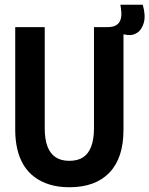

<svg xmlns="http://www.w3.org/2000/svg" viewBox="-20 -774 628 807"><path d="M272 13Q225 13 188 1.5Q151 -10 123.5 -31Q96 -52 78.5 -81.5Q61 -111 52.5 -148Q44 -185 44 -228V-660H168V-235Q168 -189 179.5 -158.5Q191 -128 214 -113Q237 -98 271 -98Q307 -98 329.5 -113Q352 -128 363.5 -158.5Q375 -189 375 -235V-660H499V-228Q499 -110 440 -48.5Q381 13 272 13ZM504 -629 429 -638 431 -660Q456 -660 469 -668.5Q482 -677 486.5 -691Q491 -705 490 -721Q489 -737 486 -754H580Q593 -709 584.5 -678.5Q576 -648 554.5 -635Q533 -622 504 -629Z"/></svg>

Font: Bricolage Grotesque 72pt SemiCondensed SemiBold
Style: Regular
Weight: 600
Width: 4
Designer: Mathieu Triay
Foundry: Atelier Triay
Version: Version 1.001;gftools[0.9.33.dev8+g029e19f]